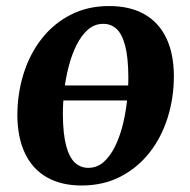

<svg xmlns="http://www.w3.org/2000/svg" viewBox="-20 -586 614 620"><path d="M415.5 -261.5H161L168.5 -310H421ZM332 -566.5Q399 -566.5 445.5 -540.5Q492 -514.5 516.5 -464.2Q541 -414 541.5 -341Q541.5 -270.5 521.5 -206.5Q501.5 -142.5 462.8 -93.2Q424 -44 368.8 -15.5Q313.5 13 243.5 13Q178 13 131.8 -13.2Q85.5 -39.5 61.2 -89.8Q37 -140 36 -211.5Q36 -283.5 56 -347.5Q76 -411.5 114.5 -460.8Q153 -510 208 -538.2Q263 -566.5 332 -566.5ZM313.5 -509Q285.5 -509 264.2 -490.5Q243 -472 227.5 -441.2Q212 -410.5 202 -372.2Q192 -334 187.5 -293.8Q183 -253.5 183 -216.5Q183.5 -152.5 193.8 -114.8Q204 -77 222.2 -60.5Q240.5 -44 265 -44Q293 -44 314 -62.2Q335 -80.5 350.5 -111.2Q366 -142 375.8 -180.2Q385.5 -218.5 390 -259Q394.5 -299.5 394.5 -337Q394 -401.5 384 -439Q374 -476.5 356.2 -492.8Q338.5 -509 313.5 -509Z"/></svg>

Font: Merriweather 24pt
Style: Bold Italic
Weight: 700
Italic angle: -7.8°
Designer: Eben Sorkin
Foundry: Eben Sorkin
Version: Version 2.101